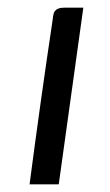

<svg xmlns="http://www.w3.org/2000/svg" viewBox="-20 -480 286 500"><path d="M57 0Q71 -107 86 -214Q101 -321 117 -428Q118 -439 120 -445.5Q122 -452 128.5 -456Q135 -460 148 -460H197L133 0Z"/></svg>

Font: Genos
Style: Italic
Weight: 400
Italic angle: -8°
Version: Version 1.010